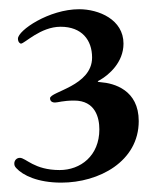

<svg xmlns="http://www.w3.org/2000/svg" viewBox="-20 -828 321 412"><path d="M111.5 -436.1C192.5 -436.1 277.7 -481.5 277.7 -568.2C277.7 -634.9 224.8 -649.5 196 -651.6C187.9 -652.3 187.9 -653.1 195 -656.6C213.4 -667.3 245 -693.9 245 -734.4C245 -786.2 191.8 -808.2 149.9 -808.2C85.2 -808.2 18.5 -762.8 18.5 -745C18.5 -737.2 23.4 -734.4 24.9 -734.4C32.7 -734.4 66.8 -770.6 110.1 -770.6C155.5 -770.6 177.6 -742.2 177.6 -704.5C177.6 -643.5 87.4 -631.4 87.4 -617.2C87.4 -615.8 87.4 -608 98 -608C104.4 -608 115.1 -612.2 139.2 -612.2C184.7 -612.2 193.2 -575.3 193.2 -550.4C193.2 -493.6 152.7 -463.1 108 -463.1C53.3 -463.1 35.5 -489.3 22.7 -489.3C14.9 -489.3 10.7 -483 10.7 -477.3C10.7 -473 11.7 -470.9 14.9 -467.3C29.1 -451.7 61.1 -436.1 111.5 -436.1Z"/></svg>

Font: Margiela Serif
Style: Bold
Weight: 700
Designer: Andreas Faust, Stefan Endress
Version: Version 1.002;FEAKit 1.0